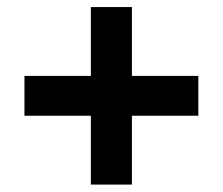

<svg xmlns="http://www.w3.org/2000/svg" viewBox="-20 -602 615 530"><path d="M230.8 -92.5V-282.5H47.5V-392.5H230.8V-582.5H344.2V-392.5H527.5V-282.5H344.2V-92.5Z"/></svg>

Font: Funnel Display
Style: Bold
Weight: 700
Designer: NORD ID, Kristian Moeller
Foundry: Dicotype
Version: Version 1.000